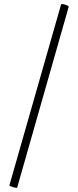

<svg xmlns="http://www.w3.org/2000/svg" viewBox="-20 -752 381 937"><path d="M26 152 278 -730Q280 -735 298.5 -729Q317 -723 315 -718L64 163Q63 167 44 161.5Q25 156 26 152Z"/></svg>

Font: Cormorant Unicase
Style: Regular
Weight: 400
Designer: Christian Thalmann (Catharsis Fonts)
Foundry: Catharsis Fonts
Version: Version 4.000